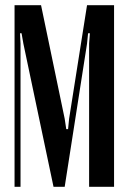

<svg xmlns="http://www.w3.org/2000/svg" viewBox="-20 -719 501 739"><path d="M419 0H323V-551L326 -591H319L315 -551L229 0H186L70 -551L63 -591H57L59 -551V0H36V-699H138L229 -262L235 -222H242L246 -262L315 -699H419Z"/></svg>

Font: Moniqa Narrow Heading
Style: Bold
Weight: 700
Width: 4
Designer: Rajesh Rajput
Foundry: Rajesh Rajput
Version: Version 1.000